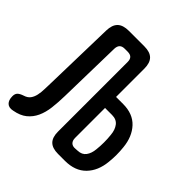

<svg xmlns="http://www.w3.org/2000/svg" viewBox="-225 -872 1022 1022"><g transform="rotate(45 286.0 -361.0)"><path d="M177 -609 169 -242Q168 -195 163 -153Q158 -111 143 -78.5Q128 -46 101 -24Q74 -2 29 6Q2 12 -13 -2Q-28 -16 -28 -46Q-28 -64 -18.5 -73.5Q-9 -83 12 -90Q35 -97 46 -112Q57 -127 61.5 -148Q66 -169 66.5 -193.5Q67 -218 68 -242L78 -646Q79 -689 100 -709.5Q121 -730 165 -730H281Q324 -730 344.5 -709.5Q365 -689 365 -646V-433H418Q492 -433 533.5 -388.5Q575 -344 582 -271Q585 -244 585 -216.5Q585 -189 582 -162Q575 -88 532 -44Q489 0 413 0H361Q318 0 297.5 -20.5Q277 -41 277 -84V-609Q277 -628 267.5 -637.5Q258 -647 238 -647H216Q197 -647 187.5 -637.5Q178 -628 177 -609ZM365 -125Q365 -104 376 -93.5Q387 -83 407 -85L423 -86Q454 -87 469.5 -108Q485 -129 488 -162Q491 -189 491 -216.5Q491 -244 488 -271Q485 -306 468 -328Q451 -350 418 -350H365Z"/></g></svg>

Font: Maple Mono Medium
Style: Regular
Weight: 500
Monospace: yes
Designer: subframe7536
Version: Version 7.000